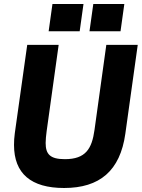

<svg xmlns="http://www.w3.org/2000/svg" viewBox="-20 -921 708 959"><path d="M300 18C478 18 580 -68 606 -253L668 -697H511L452 -272C439 -178 408 -126 304 -126C230 -126 208 -151 208 -207C208 -223 210 -243 213 -266L273 -697H116L54 -256C51 -235 50 -215 50 -197C50 -54 135 18 300 18ZM223 -765H378L397 -901H242ZM427 -765H582L601 -901H446Z"/></svg>

Font: HK Grotesk Black
Style: Italic
Weight: 900
Italic angle: -16°
Designer: Alfredo Marco Pradil
Foundry: Hanken Design Co.
Version: Version 3.001;FEAKit 1.0